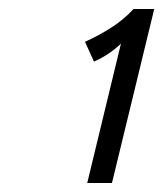

<svg xmlns="http://www.w3.org/2000/svg" viewBox="-20 -831 363 427"><path d="M174 -424 249 -734Q223 -709 189 -694L169 -738Q198 -751 226.5 -769Q255 -787 277 -811H323L229 -424Z"/></svg>

Font: Ubuntu Sans Condensed
Style: Italic
Weight: 400
Width: 3
Italic angle: -13.5°
Designer: Dalton Maag Ltd
Foundry: Dalton Maag Ltd
Version: Version 1.006; ttfautohint (v1.8.4.7-5d5b)